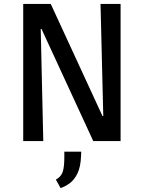

<svg xmlns="http://www.w3.org/2000/svg" viewBox="-20 -717 731 976"><path d="M98 0V-697H238L501 -127H505L491 -697H593V0H454L191 -570H187L200 0ZM288 239 264 196Q290 182 298.5 157.5Q307 133 307 82V54H393L392 76Q390 131 374 164Q358 197 335 214Q312 231 288 239Z"/></svg>

Font: Ruda SemiBold
Style: Regular
Weight: 600
Designer: Mariela Monsalve and Angelina Sanchez
Foundry: Mariela Monsalve and Angelina Sanchez
Version: Version 2.001